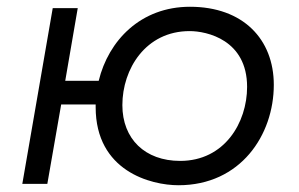

<svg xmlns="http://www.w3.org/2000/svg" viewBox="-20 -544 885 568"><path d="M508 4C692 4 790 -145 790 -293C790 -428 699 -524 542 -524C396 -524 301 -424 272 -305H173L210 -520H136L46 0H120L161 -235H263V-227C263 -38 426 4 508 4ZM513 -68C409 -68 342 -133 342 -233C342 -340 411 -452 541 -452C592 -452 711 -426 711 -287C711 -181 644 -68 513 -68Z"/></svg>

Font: Fixel Display
Style: Italic
Weight: 400
Italic angle: -10°
Designer: AlfaBravo + MacPaw
Foundry: Kyrylo Tkachov, Marchela Mozhyna, Serhii Makarenko, Maria Weinstein, Zakhar Kryvoshyya
Version: Version 1.210;Glyphs 3.2 (3217)